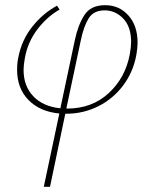

<svg xmlns="http://www.w3.org/2000/svg" viewBox="-20 -432 592 741"><path d="M511 -267Q511 -247 506 -219Q494 -154 455.5 -102.5Q417 -51 359.5 -22Q302 7 235 7H232L173 289H149L209 6Q134 -1 90 -46Q46 -91 46 -162Q46 -191 51 -212Q64 -278 105 -329.5Q146 -381 200 -410L210 -395Q162 -368 124.5 -319Q87 -270 76 -208Q71 -181 71 -162Q71 -100 108.5 -60.5Q146 -21 213 -14L269 -278Q281 -335 305.5 -373.5Q330 -412 386 -412Q440 -412 475.5 -372.5Q511 -333 511 -267ZM486 -270Q486 -329 455.5 -360.5Q425 -392 384 -392Q341 -392 322 -361Q303 -330 292 -277L236 -13H239Q335 -13 399.5 -72.5Q464 -132 481 -223Q486 -251 486 -270Z"/></svg>

Font: Ysabeau Infant Extralight
Style: Italic
Weight: 200
Italic angle: -12°
Designer: Christian Thalmann (Catharsis Fonts)
Version: Version 0.003